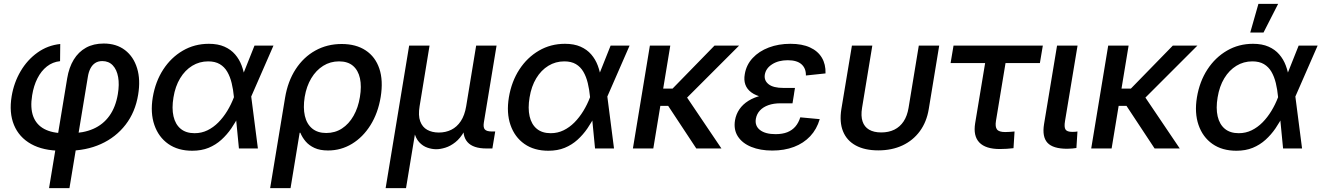

<svg xmlns="http://www.w3.org/2000/svg" viewBox="-20 -764 6800 988"><path d="M232.4 204.1 325.7 -360.8Q335 -417 359.4 -457Q383.8 -497.1 422.6 -518.6Q461.4 -540 513.7 -540Q579.1 -540 623.3 -506.1Q667.5 -472.2 685.5 -412.8Q703.6 -353.5 690.9 -276.9Q676.3 -187 626.2 -122.3Q576.2 -57.6 499.5 -22.9Q422.9 11.7 327.1 11.7H295.9Q202.1 11.7 140.1 -22.9Q78.1 -57.6 52 -120.8Q25.9 -184.1 40 -269Q51.8 -339.4 86.2 -397.7Q120.6 -456.1 172.9 -493.4Q225.1 -530.8 290 -537.6L289.1 -449.2Q251 -445.3 221.4 -422.1Q191.9 -398.9 172.6 -360.8Q153.3 -322.8 145.5 -273.9Q134.8 -209 150.9 -165.5Q167 -122.1 207.8 -100.3Q248.5 -78.6 311 -78.6H342.3Q408.7 -78.6 459.7 -100.8Q510.7 -123 543 -168Q575.2 -212.9 586.4 -279.8Q594.7 -329.1 587.9 -367.4Q581.1 -405.8 560.3 -427.7Q539.6 -449.7 506.3 -449.7Q484.9 -449.7 469.7 -439.7Q454.6 -429.7 445.3 -411.6Q436 -393.6 432.1 -368.7L337.4 204.1Z M969.2 11.7Q896 11.7 845.9 -23.4Q795.9 -58.6 774.4 -120.8Q752.9 -183.1 766.1 -263.2Q779.8 -344.7 820.1 -406.5Q860.4 -468.3 920.7 -503.4Q981 -538.6 1054.7 -538.6Q1101.6 -538.6 1134.8 -523.9Q1168 -509.3 1189.7 -484.1Q1211.4 -459 1223.4 -427Q1235.4 -395 1240.2 -359.4H1272.5V-269L1307.1 0H1209.5L1183.6 -266.1Q1180.2 -303.2 1172.1 -336.4Q1164.1 -369.6 1149.4 -394.8Q1134.8 -419.9 1110.8 -434.1Q1086.9 -448.2 1051.3 -448.2Q1006.3 -448.2 969.2 -425.5Q932.1 -402.8 907 -361.3Q881.8 -319.8 872.6 -262.7Q863.3 -207 872.8 -165.5Q882.3 -124 909.7 -101.3Q937 -78.6 981.4 -78.6Q1017.1 -78.6 1047.6 -93.5Q1078.1 -108.4 1103.5 -134Q1128.9 -159.7 1149.2 -192.9Q1169.4 -226.1 1183.6 -263.2L1289.6 -529.3H1387.2L1271 -263.2L1241.2 -171.9H1210.4Q1192.9 -136.2 1170.4 -103.5Q1147.9 -70.8 1119.1 -44.7Q1090.3 -18.6 1053.5 -3.4Q1016.6 11.7 969.2 11.7Z M1370.1 204.1 1446.8 -260.3Q1460.9 -345.7 1501.5 -408Q1542 -470.2 1602.8 -503.9Q1663.6 -537.6 1738.3 -537.6Q1812 -537.6 1861.8 -504.6Q1911.6 -471.7 1932.1 -410.6Q1952.6 -349.6 1939 -265.1Q1925.3 -182.1 1886.5 -120.1Q1847.7 -58.1 1791.3 -23.9Q1734.9 10.3 1668 10.3Q1626.5 10.3 1598.4 -2.7Q1570.3 -15.6 1552.7 -36.4Q1535.2 -57.1 1525.4 -81.1H1522L1475.1 204.1ZM1658.7 -79.6Q1704.1 -79.6 1739.7 -102.8Q1775.4 -126 1799.3 -168Q1823.2 -210 1832 -264.6Q1841.3 -319.8 1832.3 -361.1Q1823.2 -402.3 1796.4 -425.3Q1769.5 -448.2 1724.6 -448.2Q1679.7 -448.2 1643.1 -425.3Q1606.4 -402.3 1581.8 -361.3Q1557.1 -320.3 1547.9 -265.1Q1539.1 -209.5 1548.8 -167.5Q1558.6 -125.5 1586.7 -102.5Q1614.7 -79.6 1658.7 -79.6Z M1964.4 204.1 2085.4 -529.3H2190.4L2139.2 -217.3Q2131.3 -169.9 2142.3 -139.9Q2153.3 -109.9 2178.5 -95.9Q2203.6 -82 2238.3 -82Q2273.4 -82 2302.2 -96.2Q2331.1 -110.4 2351.1 -140.4Q2371.1 -170.4 2378.9 -217.3L2430.2 -529.3H2535.2L2469.7 -132.8Q2465.8 -107.9 2475.1 -97.7Q2484.4 -87.4 2511.7 -87.4H2528.3L2513.7 0H2482.9Q2414.6 0 2385.7 -32.7Q2356.9 -65.4 2367.2 -127.4L2375.5 -176.8H2397Q2388.2 -122.6 2368.4 -87.4Q2348.6 -52.2 2323.2 -32.2Q2297.9 -12.2 2272 -4.2Q2246.1 3.9 2224.6 3.9Q2202.6 3.9 2179.2 -4.2Q2155.8 -12.2 2137.2 -32.2Q2118.7 -52.2 2110.6 -87.4Q2102.5 -122.6 2111.3 -176.8H2132.3L2069.3 204.1Z M2801.8 11.7Q2728.5 11.7 2678.5 -23.4Q2628.4 -58.6 2606.9 -120.8Q2585.4 -183.1 2598.6 -263.2Q2612.3 -344.7 2652.6 -406.5Q2692.9 -468.3 2753.2 -503.4Q2813.5 -538.6 2887.2 -538.6Q2934.1 -538.6 2967.3 -523.9Q3000.5 -509.3 3022.2 -484.1Q3043.9 -459 3055.9 -427Q3067.9 -395 3072.8 -359.4H3105V-269L3139.6 0H3042L3016.1 -266.1Q3012.7 -303.2 3004.6 -336.4Q2996.6 -369.6 2981.9 -394.8Q2967.3 -419.9 2943.4 -434.1Q2919.4 -448.2 2883.8 -448.2Q2838.9 -448.2 2801.8 -425.5Q2764.6 -402.8 2739.5 -361.3Q2714.4 -319.8 2705.1 -262.7Q2695.8 -207 2705.3 -165.5Q2714.8 -124 2742.2 -101.3Q2769.5 -78.6 2814 -78.6Q2849.6 -78.6 2880.1 -93.5Q2910.6 -108.4 2936 -134Q2961.4 -159.7 2981.7 -192.9Q3002 -226.1 3016.1 -263.2L3122.1 -529.3H3219.7L3103.5 -263.2L3073.7 -171.9H3043Q3025.4 -136.2 3002.9 -103.5Q2980.5 -70.8 2951.7 -44.7Q2922.9 -18.6 2886 -3.4Q2849.1 11.7 2801.8 11.7Z M3429.2 -529.3 3341.8 0H3236.8L3324.2 -529.3ZM3783.2 -529.3 3473.1 -219.2H3345.2L3357.9 -308.1H3440.9L3656.7 -529.3ZM3563 0 3416 -222.7 3493.7 -294.4 3692.4 0Z M3954.1 10.7Q3892.1 10.7 3845.9 -8.1Q3799.8 -26.9 3777.1 -61.8Q3754.4 -96.7 3762.2 -145Q3767.6 -176.3 3784.9 -201.7Q3802.2 -227.1 3831.5 -245.4Q3860.8 -263.7 3902.1 -273.4Q3943.4 -283.2 3996.1 -283.2H4066.4L4058.1 -232.4H3995.6Q3960.9 -232.4 3934.1 -222.9Q3907.2 -213.4 3890.6 -195.6Q3874 -177.7 3869.6 -153.3Q3863.3 -116.7 3890.6 -95.2Q3918 -73.7 3970.7 -73.7Q4006.3 -73.7 4031.5 -83.7Q4056.6 -93.8 4073 -113Q4089.4 -132.3 4098.1 -160.2L4198.2 -150.9Q4183.1 -99.1 4149.2 -63Q4115.2 -26.9 4065.7 -8.1Q4016.1 10.7 3954.1 10.7ZM3995.6 -254.9Q3942.9 -254.9 3905.8 -263.4Q3868.7 -272 3846.2 -288.6Q3823.7 -305.2 3815.4 -328.9Q3807.1 -352.5 3812.5 -382.3Q3820.3 -430.2 3853 -465.3Q3885.7 -500.5 3936 -519.5Q3986.3 -538.6 4047.4 -538.6Q4107.4 -538.6 4147.9 -520Q4188.5 -501.5 4209 -467.3Q4229.5 -433.1 4228 -386.2L4127 -375.5Q4127.9 -412.1 4104.5 -433.1Q4081.1 -454.1 4033.7 -454.1Q3985.8 -454.1 3953.4 -433.3Q3920.9 -412.6 3915.5 -379.4Q3911.1 -349.6 3935.1 -330.6Q3959 -311.5 4011.7 -311.5H4070.8L4061.5 -254.9Z M4499.5 9.8Q4429.7 9.8 4383.3 -15.6Q4336.9 -41 4317.9 -88.6Q4298.8 -136.2 4309.6 -203.1L4363.8 -529.3H4468.8L4416 -209Q4409.2 -167.5 4418.5 -139.4Q4427.7 -111.3 4452.1 -96.9Q4476.6 -82.5 4514.6 -82.5Q4553.2 -82.5 4582.3 -96.9Q4611.3 -111.3 4629.9 -139.4Q4648.4 -167.5 4655.3 -209L4708 -529.3H4813L4759.3 -203.1Q4748.5 -136.7 4713.4 -88.9Q4678.2 -41 4623.8 -15.6Q4569.3 9.8 4499.5 9.8Z M5125 2.9Q5051.8 2.9 5019.5 -30.8Q4987.3 -64.5 4998 -129.9L5049.3 -439.5H4871.6L4886.7 -529.3H5346.2L5331.1 -439.5H5154.3L5105 -141.6Q5100.1 -111.3 5110.4 -97.9Q5120.6 -84.5 5152.3 -84.5Q5163.1 -84.5 5176.3 -85.4Q5189.5 -86.4 5200.7 -87.4L5195.3 -1.5Q5178.7 0.5 5160.9 1.7Q5143.1 2.9 5125 2.9Z M5471.7 1.5Q5398.4 1.5 5370.1 -29.3Q5341.8 -60.1 5352.5 -125.5L5419.4 -529.3H5524.9L5460.4 -141.1Q5455.1 -109.9 5462.9 -97.7Q5470.7 -85.4 5498 -85.4Q5506.3 -85.4 5512.9 -85.9Q5519.5 -86.4 5524.4 -87.4L5519 -2.4Q5510.3 -1 5497.8 0.2Q5485.4 1.5 5471.7 1.5Z M5787.6 -529.3 5700.2 0H5595.2L5682.6 -529.3ZM6141.6 -529.3 5831.5 -219.2H5703.6L5716.3 -308.1H5799.3L6015.1 -529.3ZM5921.4 0 5774.4 -222.7 5852.1 -294.4 6050.8 0Z M6342.3 11.7Q6269 11.7 6219 -23.4Q6168.9 -58.6 6147.5 -120.8Q6126 -183.1 6139.2 -263.2Q6152.8 -344.7 6193.1 -406.5Q6233.4 -468.3 6293.7 -503.4Q6354 -538.6 6427.7 -538.6Q6474.6 -538.6 6507.8 -523.9Q6541 -509.3 6562.7 -484.1Q6584.5 -459 6596.4 -427Q6608.4 -395 6613.3 -359.4H6645.5V-269L6680.2 0H6582.5L6556.6 -266.1Q6553.2 -303.2 6545.2 -336.4Q6537.1 -369.6 6522.5 -394.8Q6507.8 -419.9 6483.9 -434.1Q6460 -448.2 6424.3 -448.2Q6379.4 -448.2 6342.3 -425.5Q6305.2 -402.8 6280 -361.3Q6254.9 -319.8 6245.6 -262.7Q6236.3 -207 6245.8 -165.5Q6255.4 -124 6282.7 -101.3Q6310.1 -78.6 6354.5 -78.6Q6390.1 -78.6 6420.7 -93.5Q6451.2 -108.4 6476.6 -134Q6502 -159.7 6522.2 -192.9Q6542.5 -226.1 6556.6 -263.2L6662.6 -529.3H6760.3L6644 -263.2L6614.3 -171.9H6583.5Q6565.9 -136.2 6543.5 -103.5Q6521 -70.8 6492.2 -44.7Q6463.4 -18.6 6426.5 -3.4Q6389.6 11.7 6342.3 11.7ZM6413.6 -596.7 6455.6 -744.1H6557.1L6481.9 -596.7Z"/></svg>

Font: Inter 24pt Medium
Style: Italic
Weight: 500
Italic angle: -9.3988°
Designer: Rasmus Andersson
Foundry: rsms
Version: Version 4.001;git-66647c0bb